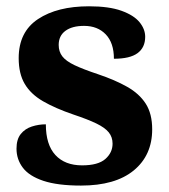

<svg xmlns="http://www.w3.org/2000/svg" viewBox="-20 -568 526 598"><path d="M232.2 10Q159.4 10 115.1 -4.8Q70.8 -19.6 51.1 -45.7Q31.4 -71.8 31.4 -105Q31.4 -134 44.6 -150.5Q57.8 -167 79 -173.9Q100.2 -180.8 122.8 -180.8Q122.8 -117.4 152.5 -85.2Q182.2 -53 235.6 -53Q285.6 -53 308.1 -72.8Q330.6 -92.6 330.6 -120.6Q330.6 -141.2 318.6 -155.9Q306.6 -170.6 279.9 -183.5Q253.2 -196.4 209.4 -211Q152 -230.6 113.9 -252.7Q75.8 -274.8 57 -306.7Q38.2 -338.6 38.2 -386.8Q38.2 -468.6 98.3 -508.5Q158.4 -548.4 257.2 -548.4Q319.4 -548.4 358.1 -534.5Q396.8 -520.6 414.5 -499Q432.2 -477.4 432.2 -453.4Q432.2 -420.2 408.6 -402.6Q385 -385 334.8 -385Q334.8 -434.4 309.4 -460.9Q284 -487.4 241.8 -487.4Q204.8 -487.4 183.8 -472Q162.8 -456.6 162.8 -428Q162.8 -407.2 174.1 -392.5Q185.4 -377.8 212 -365.1Q238.6 -352.4 285.4 -336.8Q337.8 -319.2 375.8 -297.8Q413.8 -276.4 433.9 -245.1Q454 -213.8 454 -165.2Q454 -84.4 396.6 -37.2Q339.2 10 232.2 10Z"/></svg>

Font: Noto Serif Hentaigana ExtraLight
Style: Regular
Weight: 200
Designer: Kazuhiro Yamada
Foundry: nipponia
Version: Version 1.000